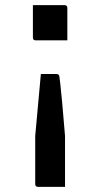

<svg xmlns="http://www.w3.org/2000/svg" viewBox="-20 -559 390 747"><path d="M108 -539H231Q242 -539 242 -528V-402H119Q108 -402 108 -413ZM139 -271H200Q205 -271 208 -268Q210 -267 211 -261Q212 -255 214.5 -233.5Q217 -212 221.5 -164Q226 -116 233 -30V168H128Q117 168 117 157V-30Q122 -90 128 -150.5Q134 -211 139 -271Z"/></svg>

Font: Recursive Sn Lnr St
Style: Regular
Weight: 400
Version: Version 1.079;hotconv 1.0.112;makeotfexe 2.5.65598; ttfautoh